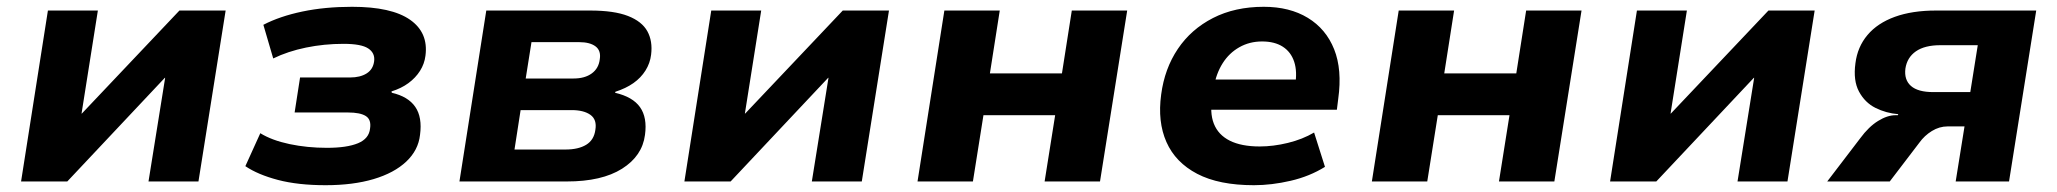

<svg xmlns="http://www.w3.org/2000/svg" viewBox="-20 -534 6053 565"><path d="M42 0 121 -503H268L220 -200H221L508 -503H644L564 0H417L466 -305H465L178 0Z M938 11Q857 11 798 -4.5Q739 -20 702 -45L746 -142Q780 -121 832 -110Q884 -99 942 -99Q1001 -99 1033.5 -112.5Q1066 -126 1069 -156Q1073 -182 1056.5 -192.5Q1040 -203 1004 -203H847L863 -306H1010Q1040 -306 1059 -318Q1078 -330 1081 -354Q1084 -378 1063.5 -391.5Q1043 -405 991 -405Q934 -405 880.5 -394Q827 -383 784 -362L755 -461Q803 -486 869.5 -500Q936 -514 1016 -514Q1132 -514 1186.5 -476Q1241 -438 1232 -370Q1229 -346 1216 -325.5Q1203 -305 1182 -289.5Q1161 -274 1132 -265L1133 -261Q1181 -250 1202 -219.5Q1223 -189 1216 -137Q1211 -92 1175.5 -58.5Q1140 -25 1079.5 -7Q1019 11 938 11Z M1332 0 1411 -503H1717Q1787 -503 1828 -487Q1869 -471 1885 -442Q1901 -413 1896 -373Q1893 -348 1879.5 -326.5Q1866 -305 1844 -289.5Q1822 -274 1791 -264L1790 -261Q1842 -249 1863.5 -218.5Q1885 -188 1878 -137Q1870 -75 1810.5 -37.5Q1751 0 1648 0ZM1494 -94H1644Q1682 -94 1705 -108Q1728 -122 1732 -152Q1737 -182 1717.5 -196Q1698 -210 1662 -210H1512ZM1527 -303H1668Q1701 -303 1721.5 -318Q1742 -333 1745 -360Q1749 -385 1732.5 -397.5Q1716 -410 1684 -410H1544Z M1994 0 2073 -503H2220L2172 -200H2173L2460 -503H2596L2516 0H2369L2418 -305H2417L2130 0Z M2680 0 2759 -503H2922L2893 -318H3105L3134 -503H3297L3217 0H3054L3085 -195H2874L2843 0Z M3670 11Q3567 11 3503 -22.5Q3439 -56 3412.5 -116Q3386 -176 3397 -256Q3407 -332 3446 -390Q3485 -448 3549.5 -481Q3614 -514 3699 -514Q3775 -514 3828.5 -481.5Q3882 -449 3906 -389Q3930 -329 3918 -243L3914 -211H3519L3533 -300H3806L3791 -282Q3798 -323 3788.5 -352Q3779 -381 3755 -396.5Q3731 -412 3694 -412Q3657 -412 3627 -395Q3597 -378 3578 -348Q3559 -318 3552 -278L3548 -253Q3539 -203 3552 -170Q3565 -137 3599 -120Q3633 -103 3687 -103Q3727 -103 3770 -113.5Q3813 -124 3847 -144L3879 -43Q3834 -15 3778 -2Q3722 11 3670 11Z M4017 0 4096 -503H4259L4230 -318H4442L4471 -503H4634L4554 0H4391L4422 -195H4211L4180 0Z M4718 0 4797 -503H4944L4896 -200H4897L5184 -503H5320L5240 0H5093L5142 -305H5141L4854 0Z M5357 0 5454 -127Q5479 -161 5506.5 -178Q5534 -195 5558 -195H5565L5566 -198Q5530 -201 5499 -216.5Q5468 -232 5450.5 -264.5Q5433 -297 5440 -348Q5446 -396 5475.5 -431Q5505 -466 5556 -484.5Q5607 -503 5677 -503H5972L5892 0H5735L5761 -162H5711Q5687 -162 5665 -148.5Q5643 -135 5628 -114L5541 0ZM5669 -263H5778L5800 -401H5690Q5644 -401 5618 -383Q5592 -365 5587 -332Q5583 -299 5603.5 -281Q5624 -263 5669 -263Z"/></svg>

Font: Nunito Sans 7pt ExtraBold
Style: Italic
Weight: 800
Italic angle: -9°
Designer: Vernon Adams
Foundry: Vernon Adams
Version: Version 3.101;gftools[0.9.27]